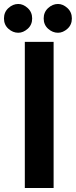

<svg xmlns="http://www.w3.org/2000/svg" viewBox="-30 -947 385 967"><path d="M95 -736H240V0H95ZM-10 -854Q-10 -886 12.5 -906.5Q35 -927 62 -927Q87 -927 109.5 -906.5Q132 -886 132 -854Q132 -822 109.5 -802Q87 -782 62 -782Q35 -782 12.5 -802Q-10 -822 -10 -854ZM190 -854Q190 -886 212.5 -906.5Q235 -927 262 -927Q287 -927 309.5 -906.5Q332 -886 332 -854Q332 -822 309.5 -802Q287 -782 262 -782Q235 -782 212.5 -802Q190 -822 190 -854Z"/></svg>

Font: Reem Kufi Fun
Style: Bold
Weight: 700
Designer: Khaled Hosny
Version: Version 1.005